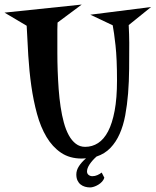

<svg xmlns="http://www.w3.org/2000/svg" viewBox="-40 -696 689 850"><path d="M628.9 -665 529.8 -585Q530.8 -564.5 531.5 -543.5Q532.2 -522.5 532.2 -505.9Q532.2 -447.8 531.7 -391.1Q531.2 -334.5 527.1 -282.7Q522.9 -231 514.4 -185.3Q505.9 -139.6 489.7 -103.3Q473.6 -66.9 448.7 -41Q423.8 -15.1 387.2 -2.9Q368.7 13.7 356.9 31.2Q345.2 48.8 345.2 63Q345.2 72.8 352.3 78.4Q359.4 84 369.1 84Q380.4 84 391.4 79.1Q402.3 74.2 410.2 67.9L421.9 90.8Q418.9 100.6 411.6 108.4Q404.3 116.2 395 121.8Q385.7 127.4 376 130.6Q366.2 133.8 358.9 133.8Q347.2 133.8 336.2 130.6Q325.2 127.4 316.7 120.6Q308.1 113.8 303 102.8Q297.9 91.8 297.9 76.2Q297.9 57.6 309.6 39.6Q321.3 21.5 340.8 4.9Q336.4 4.9 331.8 5.4Q327.1 5.9 321.8 5.9Q268.1 5.9 230 -20Q191.9 -45.9 165.8 -89.8Q139.6 -133.8 123.8 -192.1Q107.9 -250.5 98.6 -315.9Q89.4 -381.3 85.2 -449.7Q81.1 -518.1 78.1 -582L-20 -640.1L321.8 -675.8L214.8 -596.2Q213.9 -581.1 213.9 -566.2Q213.9 -551.3 213.9 -536.1Q213.9 -502 213.9 -462.9Q213.9 -423.8 215.3 -383.1Q216.8 -342.3 219.7 -301.5Q222.7 -260.7 228.3 -223.1Q233.9 -185.5 242.7 -153.3Q251.5 -121.1 264.6 -97.2Q277.8 -73.2 295.7 -59.6Q313.5 -45.9 336.9 -45.9Q368.2 -45.9 394 -62.5Q419.9 -79.1 438.5 -114.5Q457 -149.9 467.5 -205.6Q478 -261.2 478 -339.8Q478 -435.5 471.4 -495.1Q464.8 -554.7 459 -584L359.9 -630.9Z"/></svg>

Font: Risque
Style: Regular
Weight: 400
Designer: Astigmatic (AOETI)
Foundry: Astigmatic (AOETI)
Version: Version 1.000